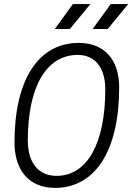

<svg xmlns="http://www.w3.org/2000/svg" viewBox="-20 -914 650 944"><path d="M250.5 9.8C448.7 9.8 565.9 -173.8 565.9 -484.4C565.9 -621.6 492.2 -703.1 367.2 -703.1C168.5 -703.1 51.3 -521.5 51.3 -214.4C51.3 -73.7 125 9.8 250.5 9.8ZM257.8 -49.3C168.9 -49.3 116.7 -114.3 116.7 -223.6C116.7 -487.8 208 -644 362.3 -644C447.3 -644 497.6 -581.1 497.6 -475.1C497.6 -207.5 408.2 -49.3 257.8 -49.3ZM249.5 -771.5H323.7L424.3 -894H338.4ZM435.5 -771.5H509.8L610.4 -894H524.4Z"/></svg>

Font: Cascadia Code NF Light
Style: Italic
Weight: 300
Italic angle: -10°
Monospace: yes
Designer: Aaron Bell
Foundry: Saja Typeworks
Version: Version 2404.023